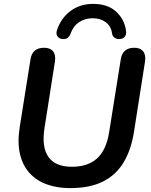

<svg xmlns="http://www.w3.org/2000/svg" viewBox="-20 -959 778 989"><path d="M341 10Q274 10 220.5 -9.5Q167 -29 131.5 -68.5Q96 -108 82.5 -167.5Q69 -227 82 -307L137 -653Q146 -713 207 -713Q239 -713 253.5 -694.5Q268 -676 263 -642L209 -298Q194 -201 229.5 -150.5Q265 -100 350 -100Q432 -100 479.5 -142.5Q527 -185 542 -277L602 -653Q611 -713 672 -713Q703 -713 717.5 -694.5Q732 -676 727 -642L670 -279Q655 -185 615.5 -120.5Q576 -56 508.5 -23Q441 10 341 10ZM300 -758Q284 -760 275.5 -773Q267 -786 274 -805Q295 -867 344 -903Q393 -939 460 -939Q533 -939 576.5 -900.5Q620 -862 629 -802Q632 -783 624 -771.5Q616 -760 599 -758Q583 -756 571 -764Q559 -772 557 -788Q552 -824 525 -844.5Q498 -865 457 -865Q419 -865 388.5 -845.5Q358 -826 344 -787Q339 -772 328 -764Q317 -756 300 -758Z"/></svg>

Font: Nunito Variable Extra Light
Style: Italic
Weight: 200
Italic angle: -9°
Designer: Vernon Adams
Foundry: Vernon Adams
Version: Version 3.602